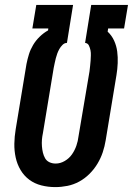

<svg xmlns="http://www.w3.org/2000/svg" viewBox="-20 -755 542 783"><path d="M205 8Q176 8 148.5 1Q121 -6 99.5 -22Q78 -38 64 -61.5Q50 -85 44 -112.5Q38 -140 38.5 -169Q39 -198 44 -228L88 -494Q92 -514 98 -533.5Q104 -553 115 -571.5Q126 -590 142 -605.5Q158 -621 176 -631L177 -639H112L128 -735H278L253 -580Q243 -580 235 -572Q227 -564 222 -555Q217 -546 213.5 -536.5Q210 -527 207.5 -517Q205 -507 203 -497.5Q201 -488 199 -478L155 -212Q152 -198 151 -185Q150 -172 151 -158.5Q152 -145 155 -132.5Q158 -120 164 -109.5Q170 -99 181.5 -93.5Q193 -88 207 -88Q226 -88 244 -98.5Q262 -109 273.5 -125.5Q285 -142 291.5 -161Q298 -180 300 -198L345 -464Q346 -475 347.5 -486Q349 -497 349.5 -507.5Q350 -518 350.5 -529Q351 -540 349 -550Q347 -560 342.5 -569.5Q338 -579 327 -580L352 -735H502L486 -639H421L419 -626Q436 -610 445.5 -589Q455 -568 458 -545Q461 -522 460 -497.5Q459 -473 455 -449L411 -183Q407 -158 399 -134Q391 -110 377.5 -87.5Q364 -65 345 -46Q326 -27 303 -14.5Q280 -2 255 3Q230 8 206 8Z"/></svg>

Font: Iosevka Curly Slab
Style: Bold Italic
Weight: 700
Italic angle: -9°
Monospace: yes
Designer: Belleve Invis
Foundry: Belleve Invis
Version: Version 22.1.2; ttfautohint (v1.8.4)